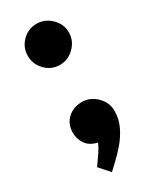

<svg xmlns="http://www.w3.org/2000/svg" viewBox="-163 -512 567 701"><g transform="rotate(-30 120.5 -161.5)"><path d="M52 99Q52 99 60.5 87Q69 75 81 57.5Q93 40 100 23Q66 15 52 -7Q38 -29 38 -53Q38 -90 62 -112.5Q86 -135 123 -135Q157 -135 183.5 -109Q210 -83 210 -48Q210 -13 195.5 17Q181 47 160 71.5Q139 96 119.5 114Q100 132 90 142ZM122 -465Q157 -465 183 -439.5Q209 -414 209 -379Q209 -344 183 -318Q157 -292 122 -292Q86 -292 61 -318Q36 -344 36 -379Q36 -414 61 -439.5Q86 -465 122 -465Z"/></g></svg>

Font: Podkova ExtraBold
Style: Regular
Weight: 800
Designer: Ilya Yudin
Foundry: Cyreal (www.cyreal.org)
Version: Version 2.103